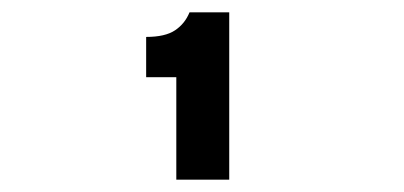

<svg xmlns="http://www.w3.org/2000/svg" viewBox="-20 -895 656 312"><path d="M266.5 -603V-769.5H217.5V-835Q248.5 -835 264.5 -845.8Q280.5 -856.5 288 -875H352.5V-603Z"/></svg>

Font: Overpass Mono Light SemiBold
Style: Regular
Weight: 600
Monospace: yes
Version: Version 4.000